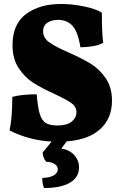

<svg xmlns="http://www.w3.org/2000/svg" viewBox="-20 -705 604 967"><path d="M316 7 289 43Q331 50 354.5 76.5Q378 103 378 138Q378 188 332.5 215Q287 242 202 242Q193 224 193 191Q226 191 248.5 179.5Q271 168 271 147Q271 131 254.5 120.5Q238 110 213 110Q195 89 195 63L240 8Q127 2 28 -48Q42 -111 42 -217Q88 -230 165 -230Q170 -165 180 -132Q190 -99 210 -86Q230 -73 269 -73Q317 -73 341 -92.5Q365 -112 365 -140Q365 -168 338.5 -186.5Q312 -205 254 -232Q190 -261 147.5 -288Q105 -315 74 -362Q43 -409 43 -478Q43 -584 111.5 -634.5Q180 -685 287 -685Q344 -685 404 -672.5Q464 -660 493 -641Q493 -533 500 -490Q481 -478 448.5 -472.5Q416 -467 385 -467Q373 -544 345.5 -574.5Q318 -605 273 -605Q240 -605 218.5 -590.5Q197 -576 197 -547Q197 -514 228.5 -491.5Q260 -469 325 -441Q393 -411 437 -384Q481 -357 512.5 -311Q544 -265 544 -198Q544 -109 485 -55Q426 -1 316 7Z"/></svg>

Font: Vollkorn SC Black
Style: Regular
Weight: 900
Designer: Friedrich Althausen
Foundry: Friedrich Althausen
Version: Version 4.015